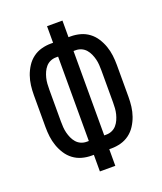

<svg xmlns="http://www.w3.org/2000/svg" viewBox="-136 -824 772 913"><g transform="rotate(-20 250.0 -367.5)"><path d="M211 0V-84H200Q175 -84 151.5 -90.5Q128 -97 108.5 -111.5Q89 -126 75.5 -147Q62 -168 54 -191Q46 -214 43 -238Q40 -262 40 -287V-448Q40 -473 43 -497Q46 -521 54 -544Q62 -567 75.5 -588Q89 -609 108.5 -623.5Q128 -638 151.5 -644.5Q175 -651 200 -651H211V-735H289V-651H300Q325 -651 348.5 -644.5Q372 -638 391.5 -623.5Q411 -609 424.5 -588Q438 -567 446 -544Q454 -521 457 -497Q460 -473 460 -448V-287Q460 -262 457 -238Q454 -214 446 -191Q438 -168 424.5 -147Q411 -126 391.5 -111.5Q372 -97 348.5 -90.5Q325 -84 300 -84H289V0ZM200 -154H211V-581H200Q185 -581 171.5 -575Q158 -569 148.5 -558Q139 -547 133 -533.5Q127 -520 123.5 -506Q120 -492 119 -477.5Q118 -463 118 -448V-287Q118 -272 119 -257.5Q120 -243 123.5 -229Q127 -215 133 -201.5Q139 -188 148.5 -177Q158 -166 171.5 -160Q185 -154 200 -154ZM289 -154H300Q315 -154 328.5 -160Q342 -166 351.5 -177Q361 -188 367 -201.5Q373 -215 376.5 -229Q380 -243 381 -257.5Q382 -272 382 -287V-448Q382 -463 381 -477.5Q380 -492 376.5 -506Q373 -520 367 -533.5Q361 -547 351.5 -558Q342 -569 328.5 -575Q315 -581 300 -581H289Z"/></g></svg>

Font: Iosevka MaddieWtf
Style: Regular
Weight: 400
Monospace: yes
Designer: Belleve Invis
Foundry: Belleve Invis
Version: Version 31.3.0; ttfautohint (v1.8.3)